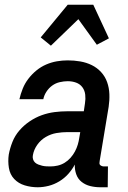

<svg xmlns="http://www.w3.org/2000/svg" viewBox="-20 -783 540 811"><path d="M139 8Q111 8 84.5 0Q58 -8 40 -27Q22 -46 17.5 -74Q13 -102 17 -130Q22 -157 32.5 -183.5Q43 -210 62 -232Q81 -254 105.5 -270.5Q130 -287 156.5 -296.5Q183 -306 210.5 -309.5Q238 -313 265 -313H334L339 -347Q342 -365 340 -383Q338 -401 328 -414.5Q318 -428 301.5 -434Q285 -440 266 -440Q250 -440 232.5 -436Q215 -432 200.5 -421.5Q186 -411 176 -395.5Q166 -380 163 -364H62Q67 -386 76 -408.5Q85 -431 100 -450.5Q115 -470 134 -485.5Q153 -501 175 -510.5Q197 -520 220 -524Q243 -528 266 -528Q293 -528 319 -523.5Q345 -519 367.5 -508Q390 -497 407 -478.5Q424 -460 432.5 -436Q441 -412 442 -385.5Q443 -359 439 -332L401 -103Q400 -98 400 -93.5Q400 -89 403 -86Q406 -83 410.5 -81.5Q415 -80 419 -80H436L435 8H404Q382 8 361.5 3Q341 -2 325 -14.5Q309 -27 302 -47Q295 -67 296 -88Q285 -67 268.5 -48.5Q252 -30 230.5 -17Q209 -4 185.5 2Q162 8 139 8ZM193 -80Q208 -80 223.5 -83.5Q239 -87 253 -95.5Q267 -104 278 -116.5Q289 -129 296.5 -143Q304 -157 308.5 -172Q313 -187 315 -202L319 -225H265Q242 -225 218.5 -221Q195 -217 173.5 -204.5Q152 -192 137.5 -171.5Q123 -151 119 -128Q117 -119 119.5 -110.5Q122 -102 128 -96.5Q134 -91 142 -88Q150 -85 158 -83Q166 -81 175 -80.5Q184 -80 193 -80ZM195 -590 152 -625 266 -763H374L440 -621L389 -594L311 -702Z"/></svg>

Font: Iosevka SS18 Semibold
Style: Italic
Weight: 600
Italic angle: -9°
Monospace: yes
Designer: Belleve Invis
Foundry: Belleve Invis
Version: Version 25.1.1; ttfautohint (v1.8.4)